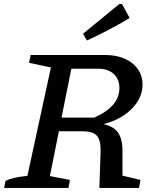

<svg xmlns="http://www.w3.org/2000/svg" viewBox="-36 -919 761 939"><path d="M-16 0 -9 -34Q8 -43 33.5 -49Q59 -55 98 -59L213 -589L106 -612L114 -650H477Q560 -650 610.5 -610Q661 -570 661 -505Q661 -461 636.5 -422Q612 -383 569 -354.5Q526 -326 470 -312Q521 -301 542.5 -268.5Q564 -236 563 -176V-60L651 -39L644 0H450L456 -179Q457 -234 437.5 -255.5Q418 -277 367 -277H252L208 -58L306 -39L299 0ZM443 -583H313L265 -344H425Q548 -398 548 -488Q548 -532 520 -557.5Q492 -583 443 -583ZM389 -721 370 -754 547 -899H561L598 -831Q497 -770 389 -721Z"/></svg>

Font: Piazzolla Medium
Style: Italic
Weight: 500
Italic angle: -11.3°
Designer: Juan Pablo del Peral
Foundry: Huerta Tipografica
Version: Version 1.330